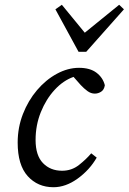

<svg xmlns="http://www.w3.org/2000/svg" viewBox="-20 -771 539 804"><path d="M204 13Q138 13 96 -33.5Q54 -80 54 -174Q54 -237 76 -293.5Q98 -350 135 -393.5Q172 -437 218 -462Q264 -487 311 -487Q357 -487 384 -466.5Q411 -446 419 -414Q416 -395 403.5 -387Q391 -379 377 -379Q361 -379 346.5 -389.5Q332 -400 318 -415L288 -449Q245 -434 209 -395Q173 -356 151 -301.5Q129 -247 129 -185Q129 -120 160 -88Q191 -56 240 -56Q280 -56 310.5 -80Q341 -104 362 -129L385 -111Q355 -59 305 -23Q255 13 204 13ZM239 -751 335 -634 479 -751 499 -732 341 -554H309L212 -732Z"/></svg>

Font: Source Serif Pro
Style: Italic
Weight: 400
Italic angle: -12°
Designer: Frank Grießhammer
Foundry: Adobe Systems Incorporated
Version: Version 3.001;hotconv 1.0.111;makeotfexe 2.5.65597